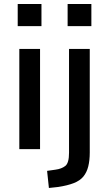

<svg xmlns="http://www.w3.org/2000/svg" viewBox="-20 -741 531 954"><path d="M68 -611V-721H186V-611ZM76 0V-498H179V0ZM316 -611V-721H434V-611ZM223 193 214 108 256 102Q286 98 304.5 83.5Q323 69 323 18V-498H426V17Q426 56 418.5 86Q411 116 394 136.5Q377 157 346 169Q315 181 269 188Z"/></svg>

Font: Nunito Sans 7pt Condensed SemiBold
Style: Regular
Weight: 600
Width: 3
Designer: Vernon Adams
Foundry: Vernon Adams
Version: Version 3.101;gftools[0.9.27]